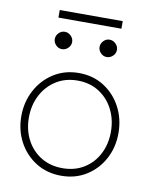

<svg xmlns="http://www.w3.org/2000/svg" viewBox="-78 -727 646 800"><g transform="rotate(10 244.5 -327.5)"><path d="M235 12Q175 12 128.5 -17Q82 -46 55.5 -95Q29 -144 29 -204Q29 -264 55.5 -313.8Q82 -363.5 128.5 -393Q175 -422.5 235 -422.5Q295 -422.5 341.2 -393Q387.5 -363.5 413.8 -313.8Q440 -264 440 -204Q440 -144 413.8 -95Q387.5 -46 341.2 -17Q295 12 235 12ZM235 -20Q287 -20 326 -44.2Q365 -68.5 386.5 -110.2Q408 -152 408 -204Q408 -256 386.5 -298.2Q365 -340.5 326 -365.5Q287 -390.5 235 -390.5Q183 -390.5 143.8 -365.5Q104.5 -340.5 82.8 -298.2Q61 -256 61 -204Q61 -152 82.8 -110.2Q104.5 -68.5 143.8 -44.2Q183 -20 235 -20ZM336.5 -508Q321.5 -508 310.8 -519.2Q300 -530.5 300 -544.5Q300 -559 310.8 -570.2Q321.5 -581.5 336.5 -581.5Q351 -581.5 362.2 -570.5Q373.5 -559.5 373.5 -544.5Q373.5 -529.5 362.2 -518.8Q351 -508 336.5 -508ZM147 -508Q132 -508 121.2 -519.2Q110.5 -530.5 110.5 -544.5Q110.5 -559 121.2 -570.2Q132 -581.5 147 -581.5Q161.5 -581.5 172.8 -570.5Q184 -559.5 184 -544.5Q184 -529.5 172.8 -518.8Q161.5 -508 147 -508ZM110 -635V-667H376.5V-635Z"/></g></svg>

Font: League Spartan Thin Thin
Style: Regular
Weight: 250
Version: Version 2.002